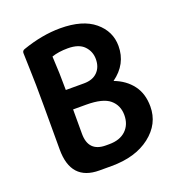

<svg xmlns="http://www.w3.org/2000/svg" viewBox="-122 -761 799 862"><g transform="rotate(-20 278.0 -330.0)"><path d="M275.9 -391.1Q317.4 -391.1 340.3 -414.1Q363.3 -437 363.3 -475.6Q363.3 -512.2 338.4 -538.1Q313.5 -564 261.2 -564Q216.8 -564 184.1 -552.7Q189 -471.7 189 -391.1ZM289.1 -95.7Q340.3 -95.7 368.9 -123Q397.5 -150.4 397.5 -195.8Q397.5 -242.2 364.7 -270Q332 -297.9 252 -297.9H189.9V-181.6Q189.9 -95.7 272.9 -95.7ZM259.3 -660.2Q366.2 -660.2 422.6 -613.3Q479 -566.4 479 -496.1Q479 -409.7 404.3 -356Q458.5 -335.4 489.5 -294.4Q520.5 -253.4 520.5 -191.9Q520.5 -108.9 450.2 -54.4Q379.9 0 265.6 0H207.5Q71.8 0 71.8 -149.4V-358.4Q71.8 -469.7 69.3 -530.5Q66.9 -591.3 66.9 -611.8Q66.9 -623 78.1 -627Q173.3 -660.2 259.3 -660.2Z"/></g></svg>

Font: ALMAS
Style: Bold
Weight: 700
Designer: ALMAS Font/ by Husham Jawad Kadhim, derived from the Bainsely font by/ Paul James MIller
Foundry: High-Logic / Made with FontCreator
Version: Version 1.411;September 19, 2021;FontCreator 14.0.0.2814 32-